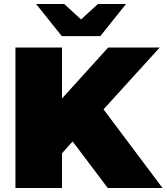

<svg xmlns="http://www.w3.org/2000/svg" viewBox="-20 -937 830 957"><path d="M57 0V-700H289V-446L519 -700H776L496 -392L790 0H517L342 -232L289 -173V0ZM288 -757 160 -917H300L384 -840L468 -917H608L480 -757Z"/></svg>

Font: Montserrat Thin Black
Style: Regular
Weight: 900
Version: Version 9.000